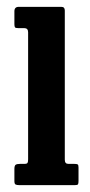

<svg xmlns="http://www.w3.org/2000/svg" viewBox="-20 -540 262 560"><path d="M50.5 -458H33Q25.5 -458 23.8 -460.2Q22 -462.5 22 -469.5V-507Q22 -520 34.5 -520H159Q169 -520 169 -509.5V-74Q169 -62 179.5 -62H196.5Q204 -62 206.5 -60.5Q209 -59 209 -51.5V-12.5Q209 -5 207.5 -2.5Q206 0 198 0H37Q28.5 0 25.2 -2Q22 -4 22 -12V-47Q22 -57 25.8 -59.5Q29.5 -62 38.5 -62H50.5Q58.5 -62 60.2 -64.8Q62 -67.5 62 -75.5V-446Q62 -458 50.5 -458Z"/></svg>

Font: Besley* Condensed Medium
Style: Regular
Weight: 500
Width: 3
Designer: Owen Earl
Foundry: indestructible type*
Version: Version 3.000; ttfautohint (v1.8.3)